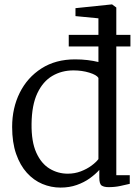

<svg xmlns="http://www.w3.org/2000/svg" viewBox="-20 -839 632 870"><path d="M254 11Q211.5 11 172 -5.5Q132.5 -22 101.8 -56Q71 -90 53 -141.8Q35 -193.5 35 -264Q35 -349.5 69.5 -418.8Q104 -488 168 -529Q232 -570 320 -570Q349.5 -570 376.5 -566.8Q403.5 -563.5 426 -558V-756L322 -766V-802L486 -819H488L507 -805V-45H568V-6Q548.5 -1.5 524.5 3.8Q500.5 9 472 9Q452 9 441 2Q430 -5 430 -34V-69Q412.5 -49.5 386.8 -31Q361 -12.5 327.8 -0.8Q294.5 11 254 11ZM287 -52Q318.5 -52 346 -62.5Q373.5 -73 394.2 -88.2Q415 -103.5 426 -118V-486Q418 -499.5 384.8 -509.8Q351.5 -520 313 -520Q259.5 -520 217 -495Q174.5 -470 149.2 -416.5Q124 -363 123 -278Q122 -197 144.5 -147.2Q167 -97.5 204.8 -74.8Q242.5 -52 287 -52ZM291.5 -681H571V-628.5H291.5Z"/></svg>

Font: Merriweather Light 18pt Light
Style: Regular
Weight: 300
Version: Version 2.100